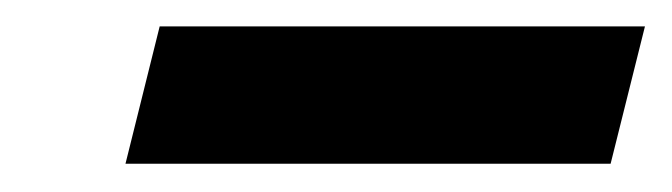

<svg xmlns="http://www.w3.org/2000/svg" viewBox="-20 -375 497 142"><path d="M98.1 -355.5H457L431.6 -253.9H72.8Z"/></svg>

Font: Lesson One
Style: Bold Italic
Weight: 700
Italic angle: -14°
Designer: But Ko, Victor Gaultney, Annie Olsen, Julie Remington, Don Collingsworth, Eric Hays, Becca Hirsbrunner
Version: Version 1.100